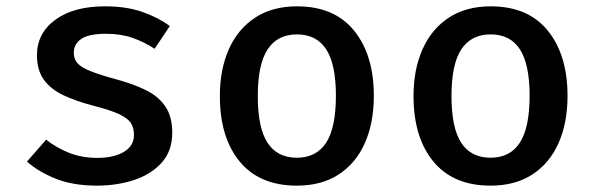

<svg xmlns="http://www.w3.org/2000/svg" viewBox="-20 -576 1886 610"><path d="M288.2 -74.4Q342.1 -74.4 373.8 -93.6Q405.6 -112.8 405.6 -146.7Q405.6 -168.7 396.4 -184.1Q387.2 -199.5 359.5 -212.8Q331.8 -226.2 275.4 -240.5Q222.1 -254.4 181.8 -273.3Q141.5 -292.3 119.5 -322.6Q97.4 -352.8 97.4 -400.5Q97.4 -470.3 155.6 -513.1Q213.8 -555.9 313.8 -555.9Q382.1 -555.9 432.8 -537.9Q483.6 -520 519.5 -493.3L471.3 -421Q439.5 -442.1 401.8 -455.4Q364.1 -468.7 316.9 -468.7Q262.1 -468.7 238.2 -452.3Q214.4 -435.9 214.4 -408.7Q214.4 -388.2 226.4 -374.9Q238.5 -361.5 268.2 -349.7Q297.9 -337.9 352.3 -323.1Q405.1 -308.7 444.4 -289.2Q483.6 -269.7 505.4 -237.7Q527.2 -205.6 527.2 -154.4Q527.2 -95.9 493.3 -58.7Q459.5 -21.5 405.1 -3.8Q350.8 13.8 288.2 13.8Q212.8 13.8 157.9 -7.9Q103.1 -29.7 65.6 -62.6L126.7 -132.3Q158.5 -106.7 199.5 -90.5Q240.5 -74.4 288.2 -74.4Z M923.6 -555.9Q1042.6 -555.9 1105.1 -478.5Q1167.7 -401 1167.7 -271.8Q1167.7 -185.6 1139.2 -121.5Q1110.8 -57.4 1056.2 -21.8Q1001.5 13.8 923.1 13.8Q804.6 13.8 741.5 -62.8Q678.5 -139.5 678.5 -270.8Q678.5 -354.9 706.9 -419.2Q735.4 -483.6 790.3 -519.7Q845.1 -555.9 923.6 -555.9ZM923.6 -466.7Q861.5 -466.7 830.3 -419.2Q799 -371.8 799 -270.8Q799 -169.7 830 -122.3Q861 -74.9 923.1 -74.9Q985.1 -74.9 1016.2 -122.6Q1047.2 -170.3 1047.2 -271.8Q1047.2 -371.8 1016.4 -419.2Q985.6 -466.7 923.6 -466.7Z M1539 -555.9Q1657.9 -555.9 1720.5 -478.5Q1783.1 -401 1783.1 -271.8Q1783.1 -185.6 1754.6 -121.5Q1726.2 -57.4 1671.5 -21.8Q1616.9 13.8 1538.5 13.8Q1420 13.8 1356.9 -62.8Q1293.8 -139.5 1293.8 -270.8Q1293.8 -354.9 1322.3 -419.2Q1350.8 -483.6 1405.6 -519.7Q1460.5 -555.9 1539 -555.9ZM1539 -466.7Q1476.9 -466.7 1445.6 -419.2Q1414.4 -371.8 1414.4 -270.8Q1414.4 -169.7 1445.4 -122.3Q1476.4 -74.9 1538.5 -74.9Q1600.5 -74.9 1631.5 -122.6Q1662.6 -170.3 1662.6 -271.8Q1662.6 -371.8 1631.8 -419.2Q1601 -466.7 1539 -466.7Z"/></svg>

Font: Fira Code Medium
Style: Regular
Weight: 500
Designer: Carrois Corporate, Edenspiekermann AG, Nikita Prokopov
Foundry: Carrois Corporate, Edenspiekermann AG, Nikita Prokopov
Version: Version 6.002